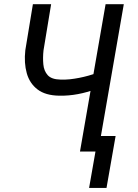

<svg xmlns="http://www.w3.org/2000/svg" viewBox="-20 -731 665 926"><path d="M138.7 -710.9H226.6L189.9 -488.3Q186 -452.6 189 -420.7Q191.9 -388.7 210.2 -368.4Q228.5 -348.1 271 -347.2Q293.9 -346.2 316.7 -348.6Q339.4 -351.1 361.8 -355.5Q384.3 -359.9 406.2 -366Q428.2 -372.1 450.2 -379.4L442.9 -301.8Q421.4 -293.5 399.7 -287.4Q377.9 -281.2 355.7 -277.1Q333.5 -272.9 311 -271Q288.6 -269 265.6 -269.5Q199.2 -270.5 161.1 -299.6Q123 -328.6 109.1 -377.9Q95.2 -427.2 102.1 -488.8ZM489.3 -710.9H577.1L453.6 0H365.7ZM537.6 -75.2 493.7 175.3H409.7L453.6 -75.2Z"/></svg>

Font: Roboto Condensed
Style: Italic
Weight: 400
Italic angle: -12°
Designer: Christian Robertson
Foundry: Google
Version: Version 3.0